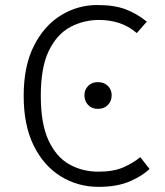

<svg xmlns="http://www.w3.org/2000/svg" viewBox="-20 -716 640 746"><path d="M358 -696.5Q423.5 -696.5 467 -680.2Q510.5 -664 550.5 -632L511.5 -587.5Q478 -616 441.2 -627.2Q404.5 -638.5 365 -638.5Q305 -638.5 253.2 -611Q201.5 -583.5 170 -519.2Q138.5 -455 138.5 -343.5Q138.5 -235 168.5 -170.5Q198.5 -106 249.2 -77.5Q300 -49 362 -49Q421.5 -49 459.8 -66Q498 -83 525 -105.5L561 -59.5Q532 -31.5 483.2 -10.8Q434.5 10 363 10Q282.5 10 216.2 -30.8Q150 -71.5 111 -150.2Q72 -229 72 -343.5Q72 -459.5 111.8 -538Q151.5 -616.5 216.8 -656.5Q282 -696.5 358 -696.5ZM360 -396.9Q384.6 -396.9 399.3 -382Q413.9 -367.1 413.9 -346Q413.9 -323.4 399.3 -308.2Q384.6 -293 360 -293Q336.8 -293 322.4 -308.2Q308 -323.4 308 -346Q308 -367.1 322.4 -382Q336.8 -396.9 360 -396.9Z"/></svg>

Font: Fira Code Light Light
Style: Regular
Weight: 300
Monospace: yes
Version: Version 5.002